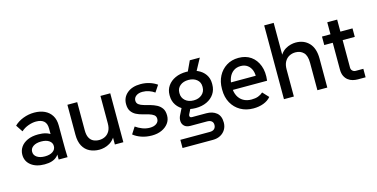

<svg xmlns="http://www.w3.org/2000/svg" viewBox="-86 -1183 3604 1835"><g transform="rotate(-15 1715.5 -265.0)"><path d="M360 0V-173L348 -207V-310Q348 -360 321.5 -383.5Q295 -407 244 -407Q208 -407 167.5 -392.5Q127 -378 96 -350L51 -418Q86 -453 139 -473.5Q192 -494 249 -494Q307 -494 351 -473.5Q395 -453 420 -413Q445 -373 445 -313V-157Q445 -118 445.5 -79Q446 -40 448 0ZM220 10Q136 10 86 -29.5Q36 -69 36 -133Q36 -175 59 -209Q82 -243 126 -263Q170 -283 232 -283Q317 -283 362.5 -245Q408 -207 408 -144H385Q385 -70 344 -30Q303 10 220 10ZM242 -63Q291 -63 320 -83Q349 -103 349 -137Q349 -170 320.5 -190Q292 -210 242 -210Q193 -210 163.5 -190Q134 -170 134 -137Q134 -103 163.5 -83Q193 -63 242 -63Z M762 10Q709 10 666.5 -11Q624 -32 600 -76Q576 -120 576 -188V-484H673V-206Q673 -159 687.5 -131.5Q702 -104 727 -92Q752 -80 783 -80Q817 -80 844 -94.5Q871 -109 887 -138Q903 -167 903 -211V-484H1000V0H916V-132H943Q933 -90 912 -62Q891 -34 865 -18.5Q839 -3 812 3.5Q785 10 762 10Z M1282 9Q1226 9 1178.5 -7.5Q1131 -24 1100 -50L1143 -117Q1172 -96 1208 -82Q1244 -68 1282 -68Q1322 -68 1346.5 -85.5Q1371 -103 1371 -132Q1371 -158 1353 -171.5Q1335 -185 1306.5 -193.5Q1278 -202 1245.5 -210Q1213 -218 1184.5 -232.5Q1156 -247 1137.5 -273.5Q1119 -300 1119 -345Q1119 -411 1168.5 -452.5Q1218 -494 1301 -494Q1348 -494 1389.5 -481Q1431 -468 1463 -445L1419 -379Q1394 -397 1363.5 -407.5Q1333 -418 1300 -418Q1261 -418 1237 -400Q1213 -382 1213 -354Q1213 -329 1231.5 -315Q1250 -301 1279.5 -293Q1309 -285 1341.5 -276Q1374 -267 1403 -252Q1432 -237 1451 -210.5Q1470 -184 1470 -138Q1470 -95 1445.5 -62Q1421 -29 1379 -10Q1337 9 1282 9Z M1532 200V119H1823Q1853 119 1868.5 104.5Q1884 90 1884 65Q1884 41 1868.5 28Q1853 15 1823 15H1660Q1622 15 1601.5 -3.5Q1581 -22 1578.5 -50.5Q1576 -79 1590 -108L1637 -202L1720 -181L1678 -97Q1674 -90 1673.5 -82Q1673 -74 1678 -68Q1683 -62 1696 -62H1837Q1899 -62 1937.5 -30.5Q1976 1 1976 66Q1976 105 1958 135Q1940 165 1908 182.5Q1876 200 1833 200ZM1741 -431 1816 -592H1915L1828 -431ZM1754 -136Q1692 -136 1644.5 -158.5Q1597 -181 1570 -221Q1543 -261 1543 -313V-322Q1543 -372 1570 -411Q1597 -450 1644.5 -472Q1692 -494 1754 -494Q1816 -494 1863.5 -472.5Q1911 -451 1937.5 -412.5Q1964 -374 1964 -324V-313Q1964 -261 1937.5 -221Q1911 -181 1863.5 -158.5Q1816 -136 1754 -136ZM1754 -212Q1804 -212 1836 -240Q1868 -268 1868 -312V-319Q1868 -362 1836 -388Q1804 -414 1754 -414Q1703 -414 1671 -387.5Q1639 -361 1639 -318V-312Q1639 -268 1671 -240Q1703 -212 1754 -212Z M2286 10Q2214 10 2159 -21.5Q2104 -53 2073 -109Q2042 -165 2042 -239V-249Q2042 -319 2070.5 -374Q2099 -429 2150.5 -461.5Q2202 -494 2270 -494Q2342 -494 2392 -459Q2442 -424 2466 -360.5Q2490 -297 2479 -212H2112V-286H2428L2384 -247Q2391 -300 2378 -336.5Q2365 -373 2337.5 -393Q2310 -413 2271 -413Q2229 -413 2199.5 -392Q2170 -371 2154.5 -334.5Q2139 -298 2139 -249V-234Q2139 -189 2157 -153Q2175 -117 2209 -97Q2243 -77 2290 -77Q2328 -77 2355.5 -87Q2383 -97 2404 -116L2459 -57Q2431 -24 2386 -7Q2341 10 2286 10Z M2589 0V-730H2683V-352H2657Q2668 -395 2688 -422.5Q2708 -450 2734 -465.5Q2760 -481 2787 -487.5Q2814 -494 2836 -494Q2918 -494 2968 -441Q3018 -388 3018 -286V0H2920V-271Q2920 -342 2889.5 -373Q2859 -404 2810 -404Q2776 -404 2748 -389Q2720 -374 2703.5 -344Q2687 -314 2687 -269V0Z M3321 0Q3295 0 3270 -6.5Q3245 -13 3224.5 -29Q3204 -45 3191.5 -71Q3179 -97 3179 -136V-603H3277V-128Q3277 -109 3290 -96.5Q3303 -84 3322 -84H3397V0ZM3095 -400V-484H3397V-400Z"/></g></svg>

Font: SUSE Medium
Style: Regular
Weight: 500
Designer: Rene Bieder
Foundry: SUSE
Version: Version 1.000